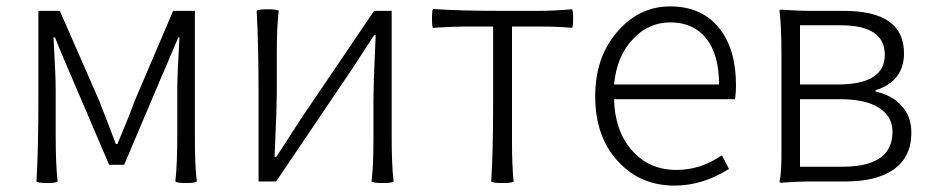

<svg xmlns="http://www.w3.org/2000/svg" viewBox="-20 -567 2914 600"><path d="M127 5Q99 5 94 0Q100 -99 100 -266V-533H167L290 -252Q297 -234 311 -198Q332 -144 342 -117H347Q385 -207 401 -252L521 -533H589V-266V-133Q589 -50 595 0Q591 5 562 5Q533 5 528 0Q534 -54 534 -144V-288Q534 -327 540 -436Q541 -445 541 -450H537Q523 -416 494 -348Q490 -339 488 -335L368 -52H321L200 -335Q199 -337 197 -342Q166 -413 152 -450H147Q147 -445 148 -436Q154 -327 154 -288V-144Q154 -54 160 0Q156 5 127 5Z M1176 5Q1146 5 1141 0Q1147 -48 1147 -128V-256Q1147 -302 1152 -409Q1153 -441 1154 -457H1149Q1132 -430 1086 -360Q1078 -347 1074 -342L843 0H788V-267Q788 -434 782 -533Q787 -538 817 -538Q847 -538 851 -533Q845 -485 845 -405V-276Q845 -232 840 -124Q839 -92 838 -76H843Q854 -93 881 -134.5Q908 -176 918 -192L1149 -533H1204V-266V-133Q1204 -50 1210 0Q1206 5 1176 5Z M1550 5Q1520 5 1515 0Q1521 -90 1521 -242V-484H1427Q1395 -484 1333 -480Q1330 -483 1330 -509Q1330 -535 1333 -539Q1414 -533 1550 -533H1659Q1708 -533 1768 -538Q1771 -534 1771 -508.5Q1771 -483 1768 -480Q1722 -484 1674 -484H1580V-242V-121Q1580 -50 1585 0Q1581 5 1550 5Z M2088 13Q1982 13 1913 -61Q1840 -138 1840 -266Q1840 -391 1912 -471Q1979 -547 2074 -547Q2171 -547 2225.5 -481.5Q2280 -416 2280 -299Q2280 -277 2277 -257H2088H1899Q1901 -159 1954.5 -97.5Q2008 -36 2094 -36Q2170 -36 2236 -82L2258 -39Q2175 13 2088 13ZM1899 -303H2063H2227Q2227 -398 2186 -448Q2146 -497 2075 -497Q2007 -497 1959 -446Q1907 -392 1899 -303Z M2422 4Q2416 4 2416 0Q2423 -28 2422 -110Q2422 -126 2422 -133V-266V-400Q2422 -484 2416 -533Q2416 -537 2422 -537Q2470 -533 2519 -533H2617Q2805 -533 2805 -401Q2805 -313 2716 -285V-281Q2765 -270 2793 -241Q2828 -207 2828 -152Q2828 -76 2772 -37Q2719 0 2623 0H2522Q2472 0 2422 4ZM2480 -46H2613Q2769 -46 2769 -155Q2769 -203 2727 -230Q2685 -257 2605 -257H2480V-151ZM2480 -303H2598Q2745 -303 2745 -396Q2745 -488 2607 -488H2480V-395Z"/></svg>

Font: GenSekiGothic TW L
Style: Regular
Weight: 300
Version: Version 1.501;PS 1;hotconv 16.6.51;makeotf.lib2.5.65220